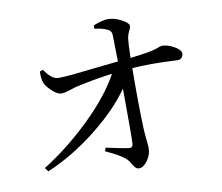

<svg xmlns="http://www.w3.org/2000/svg" viewBox="-85 -881 1170 1010"><g transform="rotate(-10 500.0 -376.0)"><path d="M474.6 -739.3V-757.8Q521.5 -777.3 553.7 -777.3Q587.9 -777.3 624.5 -757.3Q661.1 -737.3 661.1 -722.7Q661.1 -711.9 652.3 -695.8Q643.6 -679.7 640.6 -661.1Q636.7 -633.8 634.8 -555.7Q687.5 -561.5 724.1 -567.9Q760.7 -574.2 773.9 -579.1Q787.1 -584 795.4 -586.9Q803.7 -589.8 808.6 -589.8Q838.9 -589.8 873 -570.3Q907.2 -550.8 907.2 -531.2Q907.2 -518.6 898.9 -509.8Q890.6 -501 877.9 -501Q868.2 -501 828.6 -502.9Q789.1 -504.9 739.7 -504.9Q690.4 -504.9 634.8 -501Q632.8 -312.5 637.7 -185.5Q638.7 -155.3 642.6 -120.6Q646.5 -85.9 646.5 -72.3Q646.5 -37.1 624.5 -6.3Q602.5 24.4 578.1 24.4Q561.5 24.4 546.9 -1Q532.2 -26.4 524.4 -33.2Q514.6 -42 500 -51.8Q485.4 -61.5 476.1 -66.4Q466.8 -71.3 444.3 -82.5Q421.9 -93.8 417 -95.7L423.8 -113.3Q433.6 -111.3 480.5 -101.6Q527.3 -91.8 544.9 -89.8Q564.5 -87.9 566.4 -107.4Q569.3 -138.7 567.4 -403.3Q495.1 -299.8 366.7 -199.2Q238.3 -98.6 105.5 -43L90.8 -63.5Q224.6 -147.5 344.7 -264.2Q464.8 -380.9 524.4 -490.2Q443.4 -480.5 342.8 -459Q322.3 -455.1 292.5 -444.8Q262.7 -434.6 246.1 -434.6Q225.6 -433.6 196.3 -460.4Q167 -487.3 159.2 -508.8Q152.3 -527.3 152.3 -567.4L169.9 -574.2Q208 -517.6 243.2 -517.6Q272.5 -517.6 325.7 -522.9Q378.9 -528.3 456.5 -537.1Q534.2 -545.9 566.4 -548.8Q563.5 -678.7 563.5 -690.4Q563.5 -713.9 539.1 -723.6Q514.6 -735.4 474.6 -739.3Z"/></g></svg>

Font: GenYoMin TW TTF Medium
Style: Regular
Weight: 500
Version: Version 1.300